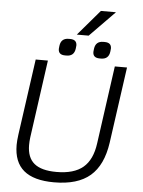

<svg xmlns="http://www.w3.org/2000/svg" viewBox="-65 -1069 838 1129"><g transform="rotate(5 354.0 -504.0)"><path d="M59 -190Q59 -214 64 -251L127 -700H199L135 -241Q132 -217 132 -196Q132 -122 174.5 -87Q217 -52 306 -52Q409 -52 463 -97.5Q517 -143 530 -241L594 -700H666L603 -251Q584 -117 510 -53.5Q436 10 297 10Q177 10 118 -39.5Q59 -89 59 -190ZM257 -774 258 -784 259 -793Q265 -838 310 -838H318Q358 -838 358 -803L357 -793L356 -784Q350 -739 305 -739H297Q257 -739 257 -774ZM461 -774 462 -784 463 -793Q469 -838 514 -838H522Q562 -838 562 -803L561 -793L560 -784Q554 -739 509 -739H501Q461 -739 461 -774ZM484 -1018H573L425 -867H355Z"/></g></svg>

Font: Krub
Style: Italic
Weight: 400
Italic angle: -8°
Designer: Ekaluck Peanpanawate
Foundry: Cadson Demak Co.,Ltd.
Version: Version 1.000; ttfautohint (v1.6)